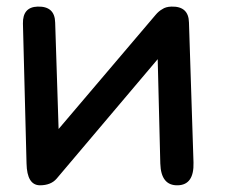

<svg xmlns="http://www.w3.org/2000/svg" viewBox="-20 -531 677 576"><path d="M59.6 -40.5 48.8 -460.4Q47.9 -509.8 92.8 -511.2Q144.5 -512.7 145.5 -463.4L155.8 -144L446.3 -485.8Q456.1 -497.6 466.8 -503.4Q477.1 -510.7 494.1 -511.2Q545.9 -512.7 546.9 -463.4L560.5 -43.5Q562.5 23.4 513.7 24.9Q462.9 26.4 460.9 -40.5L453.1 -353.5L149.9 4.9Q132.8 24.9 99.6 24.9Q61 24.4 59.6 -40.5Z"/></svg>

Font: Comic Relief LRS
Style: Regular
Weight: 400
Designer: Jeff Davis
Foundry: Loudifier
Version: Version 1.0